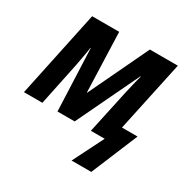

<svg xmlns="http://www.w3.org/2000/svg" viewBox="-164 -698 1035 1046"><g transform="rotate(30 353.0 -175.5)"><path d="M543 193 665 -100H567L662 -544H486L308 -170H306L293 -544H123L8 0H124L180 -269Q185 -297 191 -328.5Q197 -360 201 -390H203L219 0H327L514 -391H517Q509 -364 501.5 -331.5Q494 -299 487 -269L429 0H516L419 193Z"/></g></svg>

Font: Noto Sans UI SemiCondensed
Style: Bold Italic
Weight: 700
Width: 4
Designer: Monotype Design Team
Foundry: Monotype Imaging Inc.
Version: 1.001